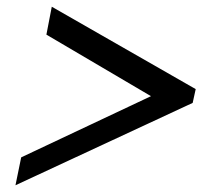

<svg xmlns="http://www.w3.org/2000/svg" viewBox="-20 -616 617 571"><path d="M43 -148 429 -330 118 -513 134 -596 562 -351 553 -310 26 -65Z"/></svg>

Font: Taviraj SemiBold
Style: Italic
Weight: 600
Italic angle: -12°
Designer: Katatrad Team
Foundry: CadsonDemak
Version: Version 1.001